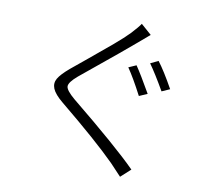

<svg xmlns="http://www.w3.org/2000/svg" viewBox="-88 -879 1153 1037"><g transform="rotate(10 488.5 -360.0)"><path d="M618.2 -551.8Q648.4 -507.8 704.1 -410.2L659.2 -390.6Q611.3 -482.4 576.2 -533.2ZM259.8 -284.2Q214.8 -321.3 203.1 -350.1Q191.4 -378.9 206.5 -405.3Q221.7 -431.6 266.6 -469.7Q279.3 -480.5 352.1 -540Q424.8 -599.6 477.1 -644Q529.3 -688.5 558.6 -718.8Q594.7 -757.8 607.4 -777.3L665 -726.6Q663.1 -725.6 604.5 -674.8Q573.2 -646.5 316.4 -436.5Q270.5 -397.5 271 -375.5Q271.5 -353.5 320.3 -312.5Q583 -98.6 688.5 7.8L634.8 56.6Q615.2 35.2 574.2 -7.8Q470.7 -111.3 259.8 -284.2ZM688.5 -575.2 731.4 -595.7Q767.6 -548.8 819.3 -456.1L775.4 -436.5Q723.6 -526.4 688.5 -575.2Z"/></g></svg>

Font: Min Sans Light
Style: Regular
Weight: 300
Designer: Jinseong-Kim, NotoSansCJK, Nunito
Foundry: Jinseong-Kim
Version: Version 1.400;Glyphs 3.1.2 (3151)